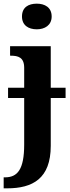

<svg xmlns="http://www.w3.org/2000/svg" viewBox="-38 -788 383 1048"><path d="M163 -628C206 -628 244 -650 244 -698C244 -748 206 -768 163 -768C117 -768 82 -748 82 -698C82 -650 117 -628 163 -628ZM-18 240H1C140 240 239 187 239 8V-253H320V-309H239V-536H17V-484H21C61 -484 94 -475 94 -418V-309H6V-253H94V1C94 138 57 180 -11 180H-18Z"/></svg>

Font: Noto Serif SemiCondensed
Style: Bold
Weight: 700
Width: 4
Designer: Monotype Design Team
Foundry: Monotype Imaging Inc.
Version: Version 2.015